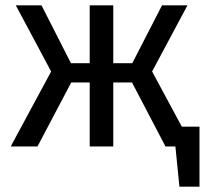

<svg xmlns="http://www.w3.org/2000/svg" viewBox="-20 -547 765 717"><path d="M548 -280 680 -527H585L474 -311H403V-527H315V-311H245L135 -527H39L171 -280L20 0H120L246 -239H315V0H403V-239H473L598 0H635L650 150H725V-74H659Z"/></svg>

Font: Fira Sans
Style: Regular
Weight: 400
Designer: Carrois Corporate & Edenspiekermann AG
Foundry: Carrois Corporate GbR & Edenspiekermann AG
Version: Version 4.203